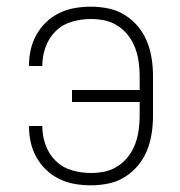

<svg xmlns="http://www.w3.org/2000/svg" viewBox="-20 -548 540 576"><path d="M253 8Q229 8 205 4Q181 0 159 -10.5Q137 -21 119.5 -37.5Q102 -54 90 -75Q78 -96 72.5 -119.5Q67 -143 67 -168V-170H107V-168Q107 -140 117 -112.5Q127 -85 147.5 -65Q168 -45 196 -37Q224 -29 253 -29Q274 -29 295 -33.5Q316 -38 334 -50Q352 -62 365 -79Q378 -96 385.5 -116Q393 -136 396 -157.5Q399 -179 399 -200V-242H196V-278H399V-320Q399 -341 396 -362.5Q393 -384 385.5 -404Q378 -424 365 -441Q352 -458 334 -470Q316 -482 295 -486.5Q274 -491 253 -491Q224 -491 196 -483Q168 -475 147.5 -455Q127 -435 117 -407.5Q107 -380 107 -352V-350H67V-352Q67 -377 72.5 -400.5Q78 -424 90 -445Q102 -466 119.5 -482.5Q137 -499 159 -509.5Q181 -520 205 -524Q229 -528 253 -528Q279 -528 305.5 -522.5Q332 -517 354.5 -503Q377 -489 394 -468.5Q411 -448 421 -423.5Q431 -399 435 -372.5Q439 -346 439 -320V-200Q439 -174 435 -147.5Q431 -121 421 -96.5Q411 -72 394 -51.5Q377 -31 354.5 -17Q332 -3 305.5 2.5Q279 8 253 8Z"/></svg>

Font: Iosevka Term Curly Extralight
Style: Regular
Weight: 200
Designer: Belleve Invis
Foundry: Belleve Invis
Version: Version 32.3.0